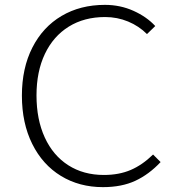

<svg xmlns="http://www.w3.org/2000/svg" viewBox="-20 -756 733 789"><path d="M70 -363Q70 -476 113 -560.5Q156 -645 233 -690.5Q310 -736 411 -736Q474 -736 528.5 -711.5Q583 -687 618 -649L584 -616Q551 -649 506.5 -667.5Q462 -686 412 -686Q326 -686 262.5 -646.5Q199 -607 164.5 -534.5Q130 -462 130 -364Q130 -265 164 -191Q198 -117 260.5 -77Q323 -37 407 -37Q469 -37 517 -57.5Q565 -78 609 -121L640 -90Q592 -39 536 -13Q480 13 403 13Q306 13 230.5 -33Q155 -79 112.5 -164.5Q70 -250 70 -363Z"/></svg>

Font: Nebula Sans Light
Style: Regular
Weight: 300
Designer: Paul D. Hunt for Adobe (as Source Sans)
Foundry: Nebula Entertainment & Broadcasting LLC
Version: Version 1.010